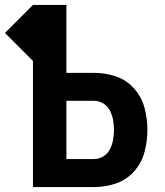

<svg xmlns="http://www.w3.org/2000/svg" viewBox="-72 -755 668 775"><path d="M61 0H308Q353 0 396 -14.5Q439 -29 469.5 -63.5Q500 -98 511.5 -142Q523 -186 523 -231Q523 -275 511.5 -319Q500 -363 469.5 -397.5Q439 -432 396 -446.5Q353 -461 308 -461H196V-735H61L-52 -622L61 -509ZM308 -113H196V-348H308Q328 -348 345.5 -337Q363 -326 372 -308Q381 -290 384.5 -270.5Q388 -251 388 -231Q388 -211 384.5 -191Q381 -171 372 -153Q363 -135 345.5 -124Q328 -113 308 -113Z"/></svg>

Font: Iosevka Sparkle Extrabold
Style: Regular
Weight: 800
Designer: Belleve Invis
Foundry: Belleve Invis
Version: Version 4.5.0; ttfautohint (v1.8.3)